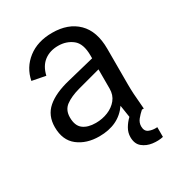

<svg xmlns="http://www.w3.org/2000/svg" viewBox="-164 -622 822 889"><g transform="rotate(-30 247.5 -177.0)"><path d="M197 9Q129 9 84 -26Q39 -61 39 -131Q39 -193 81 -229.5Q123 -266 202 -285L348 -321V-336Q348 -400 316 -425Q284 -450 240 -450Q196 -450 165.5 -427Q135 -404 124 -357L52 -371Q65 -436 116.5 -476Q168 -516 246 -516Q332 -516 381.5 -467Q431 -418 431 -324V-134Q431 -109 432.5 -82.5Q434 -56 439 0H429Q413 14 400 30Q387 46 387 66Q387 92 406.5 100Q426 108 450 106V158Q424 164 393.5 160Q363 156 341 138Q319 120 319 84Q319 60 331.5 38.5Q344 17 362 0L352 -65Q301 9 197 9ZM122 -135Q122 -91 146.5 -72Q171 -53 214 -53Q249 -53 279.5 -65.5Q310 -78 329 -101.5Q348 -125 348 -159V-262L225 -229Q178 -216 150 -195.5Q122 -175 122 -135Z"/></g></svg>

Font: Special Gothic
Style: Regular
Weight: 400
Designer: Alistair McCready
Foundry: Monolith
Version: Version 1.010; ttfautohint (v1.8.4.7-5d5b)